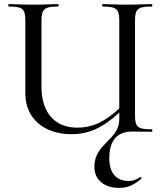

<svg xmlns="http://www.w3.org/2000/svg" viewBox="-20 -645 798 940"><path d="M723 -12C653 -12 641 -23 641 -81V-544C641 -601 654 -613 723 -613C727 -613 727 -625 723 -625C690 -625 647 -622 602 -622C556 -622 516 -625 483 -625C479 -625 479 -613 483 -613C553 -613 564 -599 564 -542V-114C488 -44 428 -20 358 -20C253 -20 183 -88 183 -221V-542C183 -599 195 -613 264 -613C268 -613 268 -625 264 -625C232 -625 191 -622 143 -622C98 -622 56 -625 23 -625C20 -625 20 -613 23 -613C92 -613 104 -601 104 -544V-186C104 -64 198 12 329 12C414 12 484 -19 564 -94V-60C564 40 442 57 442 171C442 236 490 275 564 275C602 275 635 262 672 230C675 227 668 220 665 222C651 232 636 241 609 241C550 241 515 202 515 131C515 43 553 -1 628 -1C663 -1 687 0 723 0C727 0 727 -12 723 -12Z"/></svg>

Font: Cormorant Infant Book
Style: Regular
Weight: 500
Designer: Christian Thalmann (Catharsis Fonts)
Version: Version 1.000;PS 002.000;hotconv 1.0.88;makeotf.lib2.5.64775